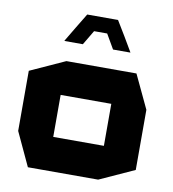

<svg xmlns="http://www.w3.org/2000/svg" viewBox="-83 -823 809 896"><g transform="rotate(10 321.0 -375.0)"><path d="M201 -359V-519H532L607 -360V-359ZM109 0 35 -159V-160H441V0ZM35 -160V-444L200 -519H201V-160ZM441 0V-359H607V-75L442 0ZM215 -679 258 -750H404L447 -679ZM175 -610V-612L215 -679H303L262 -610ZM405 -610 365 -679H447L487 -611V-610Z"/></g></svg>

Font: Foldit
Style: Bold
Weight: 700
Version: Version 1.003